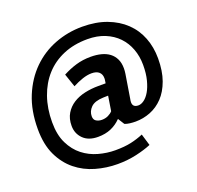

<svg xmlns="http://www.w3.org/2000/svg" viewBox="-152 -855 1271 1238"><g transform="rotate(-20 483.0 -236.5)"><path d="M551 -53H549Q520 -23 481 -6Q442 11 391 11Q326 11 290 -25Q254 -61 254 -114Q254 -163 275 -198Q296 -233 330.5 -255Q365 -277 410 -287Q455 -297 504 -297H554L557 -317Q558 -321 558 -325Q558 -329 558 -332Q558 -358 541 -373.5Q524 -389 490 -389Q461 -389 427 -377.5Q393 -366 359 -348L328 -439Q373 -463 420 -477Q467 -491 521 -491Q561 -491 593.5 -482.5Q626 -474 649 -456.5Q672 -439 685 -412Q698 -385 698 -348Q698 -330 695 -311L669 -150Q666 -136 666 -126Q666 -91 705 -91Q724 -91 744.5 -106Q765 -121 782 -150Q799 -179 810.5 -223Q822 -267 822 -326Q822 -385 803 -436Q784 -487 748 -524.5Q712 -562 659.5 -583.5Q607 -605 540 -605Q448 -605 374.5 -574Q301 -543 250 -486.5Q199 -430 171.5 -351.5Q144 -273 144 -179Q144 -92 173 -33Q202 26 248 62Q294 98 351.5 114Q409 130 466 130Q530 130 575 120Q620 110 660 93L684 173Q642 191 580.5 205Q519 219 450 219Q374 219 300.5 198Q227 177 169.5 130.5Q112 84 77 10.5Q42 -63 42 -169Q42 -295 82 -392Q122 -489 190 -556Q258 -623 347.5 -657.5Q437 -692 536 -692Q630 -692 703 -664.5Q776 -637 826 -589Q876 -541 901.5 -475.5Q927 -410 927 -333Q927 -246 904 -182.5Q881 -119 842.5 -78.5Q804 -38 754.5 -18.5Q705 1 652 1Q633 1 612.5 -1.5Q592 -4 578 -10ZM542 -217 508 -216Q449 -214 423 -188Q397 -162 397 -128Q397 -104 413.5 -94Q430 -84 452 -84Q476 -84 495.5 -93.5Q515 -103 526 -116Z"/></g></svg>

Font: Mukta Malar ExtraBold
Style: Regular
Weight: 800
Designer: Aadarsh Rajan, Girish Dalvi, Yashodeep Gholap
Foundry: Ek Type
Version: Version 2.538;PS 1.000;hotconv 16.6.51;makeotf.lib2.5.65220;